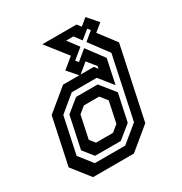

<svg xmlns="http://www.w3.org/2000/svg" viewBox="-166 -834 908 957"><g transform="rotate(-30 287.5 -355.0)"><path d="M94.5 0 13.5 -103 70.5 -371 195.5 -474H289L240.5 -529.5L301.5 -579.5L206.5 -700H403.5L421 -677.5L460.5 -710L512 -651L468 -615L542.5 -517L454.5 -103L329.5 0ZM137 -56H312L408 -135L483.5 -491L402.5 -599.5L451.5 -640L439 -655.5L390.5 -616L360.5 -656.5H318.5L365 -594.5L307.5 -547.5L320.5 -532L377.5 -579L450.5 -481L421 -341L358 -419.5H214L121 -342.5L76.5 -132.5ZM388 -454 391 -468 350.5 -518.5 296.5 -474H372.5ZM156.5 -87 109.5 -145.5 148.5 -329.5 221 -388.5H345.5L413 -304.5L379.5 -148L304.5 -87ZM193 -141.5H291L328 -172L353.5 -292.5L321.5 -332.5H233.5L196.5 -302L169 -172Z"/></g></svg>

Font: Tourney Expanded SemiBold
Style: Italic
Weight: 600
Width: 7
Italic angle: -12°
Designer: Tyler Finck
Foundry: Etcetera Type Co
Version: Version 1.010; ttfautohint (v1.8.3)